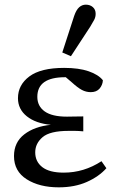

<svg xmlns="http://www.w3.org/2000/svg" viewBox="-20 -790 501 823"><path d="M232 13Q149 13 94.5 -21.5Q40 -56 40 -121Q40 -180 84 -214Q128 -248 198 -255Q133 -261 95 -291.5Q57 -322 57 -369Q57 -426 106 -462.5Q155 -499 255 -499Q318 -499 360 -484.5Q402 -470 421 -446Q420 -426 407 -410.5Q394 -395 369 -395Q349 -395 331 -404.5Q313 -414 289 -436L262 -459H259Q140 -459 140 -375Q140 -335 171.5 -312.5Q203 -290 267 -290Q283 -290 299 -290.5Q315 -291 337 -291V-227Q315 -229 301.5 -229Q288 -229 274 -229Q194 -229 162.5 -202Q131 -175 131 -137Q131 -97 161.5 -73.5Q192 -50 253 -50Q340 -50 415 -99L436 -69Q404 -33 352 -10Q300 13 232 13ZM247 -565 298 -722Q307 -748 319.5 -759Q332 -770 348 -770Q366 -770 378 -759.5Q390 -749 390 -731Q390 -717 384 -705.5Q378 -694 367 -676L284 -549Z"/></svg>

Font: Source Serif 4 SmText
Style: Regular
Weight: 400
Designer: Frank Grießhammer
Foundry: Adobe
Version: Version 4.005;hotconv 1.1.0;makeotfexe 2.6.0